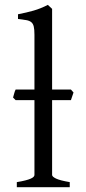

<svg xmlns="http://www.w3.org/2000/svg" viewBox="-20 -777 359 797"><path d="M274.4 -361.3H196.3V-50.8Q196.3 -43.5 212.9 -35.6Q229.5 -27.8 269.5 -21V0H49.8V-21Q70.8 -24.4 85 -28.1Q99.1 -31.7 107.4 -35.4Q115.7 -39.1 119.4 -43Q123 -46.9 123 -50.8V-361.3H44.9L34.2 -372.1Q36.6 -379.9 38.8 -388.7Q41 -397.5 44.9 -405.3H123V-632.8Q123 -654.8 120.1 -667Q117.2 -679.2 109.4 -685.3Q101.6 -691.4 88.4 -693.6Q75.2 -695.8 54.7 -698.2V-717.8Q89.8 -724.6 119.1 -732.9Q148.4 -741.2 178.7 -756.8L196.3 -740.2V-405.3H274.4L285.2 -393.1Z"/></svg>

Font: Akkhara
Style: Regular
Weight: 400
Designer: J. Victor Gaultney
Version: Version 1.00 June 13, 2006, initial release